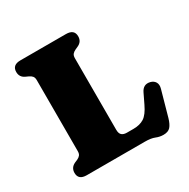

<svg xmlns="http://www.w3.org/2000/svg" viewBox="-162 -848 997 1013"><g transform="rotate(-30 337.0 -341.0)"><path d="M390.5 -612 373 -604Q361 -598.5 354 -590.2Q347 -582 347 -566V-130Q347 -107 357.8 -97.8Q368.5 -88.5 388.5 -88.5H428.5Q467.5 -88.5 493.2 -105Q519 -121.5 542 -170L570 -228Q588.5 -268 628.5 -258Q648 -253 657 -237.8Q666 -222.5 659.5 -199.5L616.5 -46Q607 -13 593 2.5Q579 18 550.5 18Q527.5 18 505.8 9Q484 0 447 0H92.5Q42.5 0 42.5 -42.5Q42.5 -74.5 72 -88.5L89.5 -96Q101.5 -101.5 108.2 -109.8Q115 -118 115 -134V-566Q115 -582 108.2 -590.2Q101.5 -598.5 89.5 -604L72 -612Q42.5 -625.5 42.5 -657.5Q42.5 -700 92.5 -700H369.5Q420 -700 420 -657.5Q420 -625.5 390.5 -612Z"/></g></svg>

Font: Fraunces 9pt Soft Black
Style: Regular
Weight: 900
Version: Version 1.000;[b76b70a41]